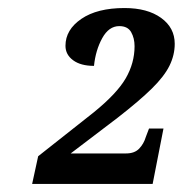

<svg xmlns="http://www.w3.org/2000/svg" viewBox="-20 -844 455 478"><path d="M60 -386 75 -455 213 -564Q271 -611 293 -649Q315 -687 315 -729Q315 -749 306.5 -764Q298 -779 277 -779Q251 -779 234.5 -749Q218 -719 214 -680Q181 -680 162 -694Q143 -708 143 -730Q143 -770 182.5 -797Q222 -824 290 -824Q347 -824 381 -799.5Q415 -775 415 -735Q415 -707 402 -680.5Q389 -654 358 -623.5Q327 -593 273 -551L156 -462H294Q315 -462 326.5 -474Q338 -486 343 -503L351 -524H387L360 -386Z"/></svg>

Font: Noto Serif Tamil SemiCondensed
Style: Bold Italic
Weight: 700
Width: 4
Italic angle: -12°
Designer: Indian Type Foundry, Tom Grace, and the Monotype Design Team
Foundry: Monotype Imaging Inc.
Version: Version 2.003; ttfautohint (v1.8.4.7-5d5b)